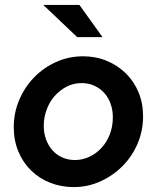

<svg xmlns="http://www.w3.org/2000/svg" viewBox="-20 -751 638 781"><path d="M36 0ZM36 -234Q36 -292 58 -344Q80 -396 118 -435.5Q156 -475 207.5 -498.5Q259 -522 318 -522Q370 -522 414.5 -503.5Q459 -485 492 -452.5Q525 -420 543.5 -375.5Q562 -331 562 -278Q562 -219 539.5 -166.5Q517 -114 478 -75Q439 -36 388 -13Q337 10 280 10Q229 10 184.5 -7.5Q140 -25 107 -57Q74 -89 55 -134Q36 -179 36 -234ZM285 -100Q315 -100 343 -113Q371 -126 392.5 -149Q414 -172 426.5 -204Q439 -236 439 -274Q439 -303 430 -328.5Q421 -354 404.5 -372.5Q388 -391 364.5 -402Q341 -413 312 -413Q279 -413 251 -398.5Q223 -384 202 -360Q181 -336 169.5 -304.5Q158 -273 158 -239Q158 -209 167.5 -183.5Q177 -158 193.5 -139.5Q210 -121 233.5 -110.5Q257 -100 285 -100ZM303 -731 397 -600H294L156 -731Z"/></svg>

Font: Rosa Sans SemiBold
Style: Italic
Weight: 600
Italic angle: -12°
Designer: Pentagram / MCKL
Foundry: Pentagram / MCKL
Version: Version 1.005;September 16, 2019;FontCreator 11.5.0.2425 64-